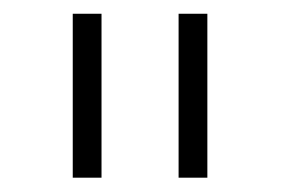

<svg xmlns="http://www.w3.org/2000/svg" viewBox="-20 -747 402 275"><path d="M125.4 -727.3V-492.5H84.2V-727.3ZM277 -727.3V-492.5H235.8V-727.3Z"/></svg>

Font: Inter Extra Light BETA
Style: Regular
Weight: 200
Designer: Rasmus Andersson
Foundry: rsms
Version: Version 3.011;git-f93a4a705